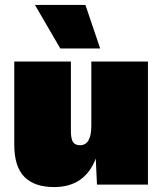

<svg xmlns="http://www.w3.org/2000/svg" viewBox="-20 -750 660 780"><path d="M581 -500V0H374L369 -106Q347 -48 304.5 -19Q262 10 200 10Q120 10 79 -31.5Q38 -73 38 -162V-500H268V-219Q268 -186 276.5 -173Q285 -160 305 -160Q351 -160 351 -239V-500ZM387 -553H225L122 -730H327Z"/></svg>

Font: Work Sans Black
Style: Regular
Weight: 900
Designer: Wei Huang
Foundry: Wei Huang
Version: Version 1.500